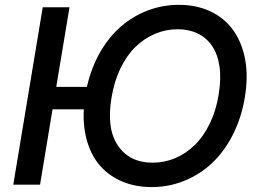

<svg xmlns="http://www.w3.org/2000/svg" viewBox="-20 -757 1048 787"><path d="M264.9 -727.3 210.6 -400.9H336.3Q353.7 -478.7 390.1 -542.3Q426.5 -605.8 475.9 -648.4Q525.2 -691.1 585.9 -714.1Q646.7 -737.2 713.1 -737.2Q784.4 -737.2 841.3 -710.9Q898.1 -684.7 934.3 -635.5Q970.5 -586.3 984.4 -515.6Q998.2 -445 983.3 -356.5Q969.1 -272 933.4 -202.8Q897.7 -133.5 847.5 -87Q797.2 -40.5 734.2 -15.3Q671.2 9.9 601.9 9.9Q536.6 9.9 483.1 -12.1Q429.7 -34.1 392.9 -74.6Q356.2 -115.1 337.9 -175.2Q319.6 -235.4 323.5 -308.9H195.3L144.2 0H34.4L155.2 -727.3ZM876.4 -370Q887.1 -435.4 879.6 -485.3Q872.2 -535.2 849.1 -568.9Q826 -602.6 790.1 -619.9Q754.3 -637.1 708.5 -637.1Q659.8 -637.1 615.6 -618.4Q571.4 -599.8 535.3 -564.8Q499.3 -529.8 473.5 -476.2Q447.8 -422.6 437.1 -356.5Q415.8 -230.1 463.4 -160.2Q511 -90.2 605.5 -90.2Q654.1 -90.2 698.2 -108.8Q742.2 -127.5 778.1 -162.3Q813.9 -197.1 839.8 -250.4Q865.8 -303.6 876.4 -370Z"/></svg>

Font: Karasuma Gothic
Style: Medium Italic
Weight: 500
Italic angle: 9.39998°
Designer: Rasmus Andersson / Ryoko Nishizuka
Foundry: Genbu
Version: Version 1.00